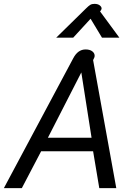

<svg xmlns="http://www.w3.org/2000/svg" viewBox="-21 -974 703 994"><path d="M358 -672Q382 -718 422 -718Q444 -718 456.5 -708.5Q469 -699 469 -685Q469 -677 461 -663L581 0H493L461 -191H192L92 0H-1ZM453 -261 400 -599 227 -261ZM424 -930Q438 -944 446.5 -949Q455 -954 468 -954Q485 -954 495 -946.5Q505 -939 505 -930Q505 -926 501 -920L497 -915L597 -779H507L448 -877L358 -779H270Z"/></svg>

Font: Niramit
Style: Italic
Weight: 400
Italic angle: -10°
Version: Version 1.000; ttfautohint (v1.6)